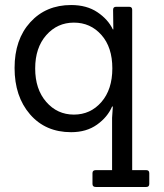

<svg xmlns="http://www.w3.org/2000/svg" viewBox="-20 -519 653 764"><path d="M562 225H361Q348 225 348 213V170Q348 158 361 158H426V-50L429 -95H426Q408 -53 366 -23Q324 7 263 7Q161 7 99.5 -64Q38 -135 38 -248.5Q38 -362 100.5 -430.5Q163 -499 263 -499Q325 -499 367.5 -470.5Q410 -442 429 -402H431L430 -480Q430 -492 442 -492H494Q506 -492 506 -480V158H562Q574 158 574 170V213Q574 225 562 225ZM120 -246.5Q120 -164 164 -113.5Q208 -63 274 -63Q340 -63 383.5 -113Q427 -163 427 -247Q427 -331 383.5 -380Q340 -429 274 -429Q208 -429 164 -379Q120 -329 120 -246.5Z"/></svg>

Font: Sanchez
Style: Regular
Weight: 400
Designer: Daniel Hernández
Foundry: LatinoType
Version: Version 1.001